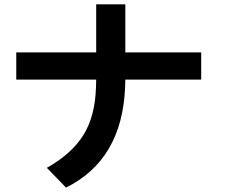

<svg xmlns="http://www.w3.org/2000/svg" viewBox="-20 -812 1040 882"><path d="M54.7 -446.3V-571.3H421.9V-792H555.7V-571.3H904.3V-446.3H555.7L554.7 -411.1Q541 -78.1 283.2 49.8L195.3 -41Q309.6 -105.5 363.3 -191.9Q417 -278.3 420.9 -411.1L421.9 -446.3Z"/></svg>

Font: Gothic A1 ExtraBold
Style: Regular
Weight: 800
Designer: HanYang I&C Co.,Ltd.
Foundry: HanYang I&C Co.,Ltd.
Version: Version 2.50